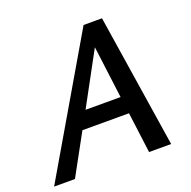

<svg xmlns="http://www.w3.org/2000/svg" viewBox="-131 -775 885 891"><g transform="rotate(-20 312.0 -329.0)"><path d="M431 -201H201L91 0H-12L373 -658H464L566 0H457ZM420 -285 387 -543 247 -285Z"/></g></svg>

Font: Ysabeau Semibold
Style: Italic
Weight: 600
Italic angle: -12°
Designer: Christian Thalmann (Catharsis Fonts)
Version: Version 0.003